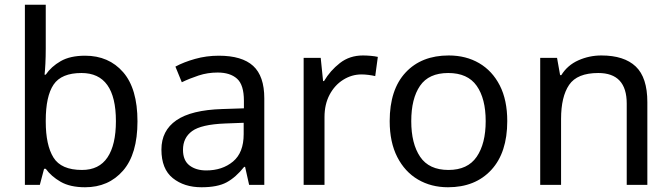

<svg xmlns="http://www.w3.org/2000/svg" viewBox="-20 -780 2832 810"><path d="M173 -575Q173 -541 171.5 -511.5Q170 -482 168 -465H173Q196 -499 236 -522Q276 -545 339 -545Q439 -545 499.5 -475.5Q560 -406 560 -268Q560 -130 499 -60Q438 10 339 10Q276 10 236 -13Q196 -36 173 -68H166L148 0H85V-760H173ZM324 -472Q239 -472 206 -423Q173 -374 173 -271V-267Q173 -168 205.5 -115.5Q238 -63 326 -63Q398 -63 433.5 -116Q469 -169 469 -269Q469 -472 324 -472Z M903 -545Q1001 -545 1048 -502Q1095 -459 1095 -365V0H1031L1014 -76H1010Q975 -32 936.5 -11Q898 10 830 10Q757 10 709 -28.5Q661 -67 661 -149Q661 -229 724 -272.5Q787 -316 918 -320L1009 -323V-355Q1009 -422 980 -448Q951 -474 898 -474Q856 -474 818 -461.5Q780 -449 747 -433L720 -499Q755 -518 803 -531.5Q851 -545 903 -545ZM929 -259Q829 -255 790.5 -227Q752 -199 752 -148Q752 -103 779.5 -82Q807 -61 850 -61Q918 -61 963 -98.5Q1008 -136 1008 -214V-262Z M1511 -546Q1526 -546 1543.5 -544.5Q1561 -543 1574 -540L1563 -459Q1550 -462 1534.5 -464Q1519 -466 1505 -466Q1464 -466 1428 -443.5Q1392 -421 1370.5 -380.5Q1349 -340 1349 -286V0H1261V-536H1333L1343 -438H1347Q1373 -482 1414 -514Q1455 -546 1511 -546Z M2120 -269Q2120 -136 2052.5 -63Q1985 10 1870 10Q1799 10 1743.5 -22.5Q1688 -55 1656 -117.5Q1624 -180 1624 -269Q1624 -402 1691 -474Q1758 -546 1873 -546Q1946 -546 2001.5 -513.5Q2057 -481 2088.5 -419.5Q2120 -358 2120 -269ZM1715 -269Q1715 -174 1752.5 -118.5Q1790 -63 1872 -63Q1953 -63 1991 -118.5Q2029 -174 2029 -269Q2029 -364 1991 -418Q1953 -472 1871 -472Q1789 -472 1752 -418Q1715 -364 1715 -269Z M2517 -546Q2613 -546 2662 -499.5Q2711 -453 2711 -349V0H2624V-343Q2624 -472 2504 -472Q2415 -472 2381 -422Q2347 -372 2347 -278V0H2259V-536H2330L2343 -463H2348Q2374 -505 2420 -525.5Q2466 -546 2517 -546Z"/></svg>

Font: Noto Sans Buhid
Style: Regular
Weight: 400
Designer: Monotype Design Team
Foundry: Monotype Imaging Inc.
Version: Version 2.001